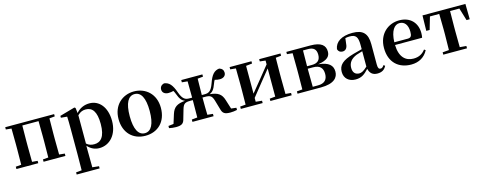

<svg xmlns="http://www.w3.org/2000/svg" viewBox="-28 -1335 6024 2377"><g transform="rotate(-15 2984.0 -146.5)"><path d="M37 -507 108 -500C109 -442 110 -357 110 -301V-235C110 -179 109 -94 108 -36L37 -30V0H317V-30L247 -36L245 -235V-301L247 -502H455L457 -301V-235L455 -36L385 -30V0H665V-30L594 -37L592 -235V-301L594 -500L664 -507V-536H37Z M1098 16C1230 16 1335 -93 1335 -271C1335 -449 1241 -552 1119 -552C1055 -552 995 -528 948 -474L940 -541L927 -550L733 -495V-471L812 -464C814 -415 815 -375 815 -309V14L813 224L740 231V259H1034V231L950 222L948 13V-55C992 -5 1043 16 1098 16ZM950 -445C989 -483 1021 -491 1056 -491C1139 -491 1190 -429 1190 -270C1190 -104 1131 -47 1050 -47C1011 -47 981 -55 950 -82Z M1689 16C1847 16 1961 -90 1961 -270C1961 -449 1837 -552 1689 -552C1542 -552 1418 -448 1418 -270C1418 -92 1530 16 1689 16ZM1689 -17C1608 -17 1561 -100 1561 -268C1561 -437 1608 -518 1689 -518C1770 -518 1817 -437 1817 -268C1817 -100 1770 -17 1689 -17Z M2293 -507 2365 -500C2366 -444 2367 -359 2367 -291H2331C2282 -291 2247 -304 2213 -399C2177 -503 2140 -544 2076 -552C2040 -542 2022 -519 2022 -486C2022 -445 2056 -422 2099 -422C2123 -422 2144 -425 2164 -431C2172 -419 2178 -405 2185 -387C2209 -320 2234 -290 2272 -276C2166 -266 2123 -235 2097 -154L2060 -36L1993 -28V0C2019 6 2051 10 2081 10C2153 10 2180 -8 2193 -64L2227 -181C2247 -248 2269 -259 2337 -259H2367C2367 -180 2366 -93 2365 -37L2293 -30V0H2564V-30L2494 -37C2492 -93 2491 -180 2491 -259H2521C2589 -259 2611 -248 2631 -181L2665 -64C2679 -8 2705 10 2778 10C2806 10 2838 6 2864 0V-28L2798 -36L2761 -154C2736 -235 2692 -266 2586 -276C2624 -290 2649 -319 2673 -387C2680 -406 2686 -420 2694 -432C2714 -425 2733 -422 2759 -422C2802 -422 2836 -445 2836 -486C2836 -519 2818 -542 2783 -552C2718 -544 2681 -503 2645 -399C2611 -304 2578 -291 2527 -291H2491C2491 -359 2492 -444 2494 -500L2564 -507V-536H2293Z M3292 -507 3364 -499V-450L3222 -274L3114 -142V-498L3193 -507V-536H2913V-507L2984 -500C2985 -442 2986 -357 2986 -301V-235C2986 -179 2985 -94 2984 -36L2913 -30V0H3193V-30L3114 -38V-87L3251 -258L3364 -398V-37L3292 -30V0H3565V-30L3495 -36L3493 -235V-301L3495 -500L3565 -507V-536H3292Z M3709 0H3939C4111 0 4164 -69 4164 -144C4164 -222 4117 -273 3980 -286C4109 -304 4138 -352 4138 -408C4138 -487 4086 -536 3949 -536H3640V-507L3711 -500C3712 -442 3713 -357 3713 -301V-235C3713 -179 3712 -94 3711 -36L3640 -30V0ZM3844 -500H3908C3982 -500 4013 -466 4013 -401C4013 -333 3978 -298 3905 -298H3842ZM3842 -266H3909C3998 -266 4034 -224 4034 -149C4034 -75 3994 -34 3912 -34H3844L3842 -235Z M4661 15C4717 15 4753 -5 4777 -53L4760 -67C4742 -41 4730 -34 4715 -34C4693 -34 4681 -48 4681 -95V-356C4681 -494 4623 -552 4490 -552C4349 -552 4267 -496 4254 -406C4262 -376 4284 -360 4315 -360C4349 -360 4377 -382 4381 -439L4390 -512C4410 -516 4427 -518 4445 -518C4522 -518 4550 -488 4550 -381V-327L4440 -298C4288 -255 4238 -204 4238 -118C4238 -34 4298 16 4382 16C4458 16 4499 -16 4553 -74C4566 -18 4600 15 4661 15ZM4550 -104C4501 -57 4472 -45 4445 -45C4396 -45 4364 -75 4364 -136C4364 -203 4401 -248 4472 -277C4492 -284 4520 -293 4550 -301Z M5096 16C5195 16 5270 -29 5312 -110L5294 -123C5259 -76 5212 -48 5141 -48C5041 -48 4966 -113 4962 -270H5309C5313 -288 5315 -306 5315 -331C5315 -455 5236 -552 5089 -552C4947 -552 4820 -449 4820 -269C4820 -84 4934 16 5096 16ZM4962 -305C4967 -452 5020 -518 5084 -518C5148 -518 5188 -468 5188 -380C5188 -326 5176 -305 5133 -305Z M5589 0H5812V-30L5729 -37L5727 -235V-301L5729 -500H5848L5897 -339H5938L5935 -536H5385L5381 -339H5424L5471 -500H5590C5592 -443 5593 -357 5593 -301V-235C5593 -179 5592 -95 5590 -37L5508 -30V0Z"/></g></svg>

Font: Source Han Serif CN
Style: Bold
Weight: 700
Designer: Ryoko NISHIZUKA 西塚涼子 (kana & ideographs); Frank Grießhammer (Latin, Greek & Cyrillic); Wenlong ZHANG 张文龙 (bopomofo); San
Foundry: Adobe
Version: Version 2.003;hotconv 1.1.1;makeotfexe 2.6.0